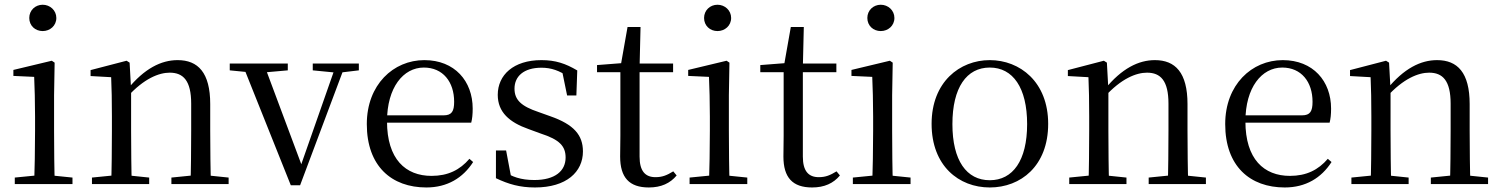

<svg xmlns="http://www.w3.org/2000/svg" viewBox="-20 -788 6425 822"><path d="M43.3 0H290.3V-27.8L184.5 -38.6H153.1L43.3 -27.8ZM126.3 0H214.7C212.5 -48.6 211.5 -160.9 211.5 -228.5V-380.2L213.9 -519.8L201.7 -528L37.3 -488.6V-463L126.3 -458.9C128.3 -408.8 130.1 -356.4 130.1 -288.8V-228.5C130.1 -160.9 128.3 -48.6 126.3 0ZM162.8 -655C194.2 -655 221.2 -677.9 221.2 -711.1C221.2 -743.7 194.2 -767.7 162.8 -767.7C130.8 -767.7 105.3 -743.7 105.3 -711.1C105.3 -677.9 130.8 -655 162.8 -655Z M373.7 0H618.7V-27.8L514.8 -38.6H482.4L373.7 -27.8ZM455.9 0H544.3C542.3 -48.6 541.3 -160.9 541.3 -228.5V-403.1L534.9 -519.8L521.9 -528L367.8 -487.9V-462.4L455.9 -457.5C458.1 -407.9 459.1 -357.6 459.1 -289.4V-228.5C459.1 -160.9 458.1 -48.6 455.9 0ZM713.8 0H958.8V-27.8L854.3 -38.6H821.3L713.8 -27.8ZM795.5 0H883.2C881.2 -48.6 880 -158.7 880 -228.5V-342.4C880 -477.3 827.6 -530.6 740.5 -530.6C670.5 -530.6 598.6 -495.3 525.8 -406H515.7L524.2 -372.4C596.6 -452.6 661.3 -476.9 706.6 -476.9C764.7 -476.9 798.5 -442.6 798.5 -344.3V-228.5C798.5 -158.7 797.5 -48.6 795.5 0Z M1225 5.2H1264.8L1460.3 -516H1421L1266.7 -75.8L1261.4 -63.1H1278.1L1108.9 -516H1016.6ZM963.6 -486.8 1062.2 -477.1H1102.8L1212.1 -486.8V-516H963.6ZM1319 -486.8 1418.1 -477.1H1435.3L1516.3 -486.8V-516H1319Z M1805.3 14.6C1895 14.6 1962 -26.3 2005.6 -94.3L1989.7 -108.1C1948.8 -60.3 1897.7 -35 1827.5 -35C1716.4 -35 1636.9 -106.4 1636.9 -268.7C1636.9 -413.6 1706.8 -498.8 1794.6 -498.8C1876.3 -498.8 1924.3 -437.4 1924.3 -352.3C1924.3 -311.7 1914.3 -294.2 1879.3 -294.2H1588.6V-262.9H1997.4C2001.7 -278.8 2003.7 -298.9 2003.7 -323.2C2003.7 -440.7 1926.6 -530.6 1796.9 -530.6C1664.1 -530.6 1550.4 -425.5 1550.4 -256.8C1550.4 -76.2 1656.8 14.6 1805.3 14.6Z M2270.4 14.6C2405.8 14.6 2475.7 -52.6 2475.7 -139.6C2475.7 -209.7 2436.8 -255.2 2335.8 -290.4L2285.5 -308.4C2212.2 -333 2182.7 -359.8 2182.7 -408.5C2182.7 -460.8 2221.9 -498.1 2298.1 -498.1C2339.4 -498.1 2374.7 -486.1 2415.5 -457.8V-490.1L2384.1 -495.5L2407.9 -379.4H2447.6L2451.4 -486.4C2401.1 -516.2 2358 -530.6 2298.1 -530.6C2177.9 -530.6 2111 -466.5 2111 -382C2111 -307.3 2161.6 -264 2242.9 -235.4L2294.6 -216.4C2376.2 -190.2 2401.5 -161.8 2401.5 -113.5C2401.5 -56.1 2356.3 -17.3 2267.7 -17.3C2209.4 -17.3 2171.8 -31.1 2133.9 -56.3V-20.3L2170.5 -18.1L2146.8 -143.7H2103.3L2103.2 -25.1C2157.5 0.8 2205.8 14.6 2270.4 14.6Z M2676.9 -478.9H2861.7V-516H2676.9ZM2757.8 14.6C2810.3 14.6 2849.2 -3.3 2876.9 -36.8L2862.4 -54.4C2835.4 -37.9 2816.1 -29.5 2786.3 -29.5C2742.4 -29.5 2718.2 -55.6 2718.2 -117.5V-500.6L2722.3 -672.5H2666.7L2637 -504.4L2656.6 -518.8L2536 -509.4V-478.9H2636V-207.1C2636 -170.9 2635 -149.8 2635 -117.7C2635 -28.2 2673.9 14.6 2757.8 14.6Z M2932.3 0H3179.3V-27.8L3073.5 -38.6H3042.1L2932.3 -27.8ZM3015.3 0H3103.7C3101.5 -48.6 3100.5 -160.9 3100.5 -228.5V-380.2L3102.9 -519.8L3090.7 -528L2926.3 -488.6V-463L3015.3 -458.9C3017.3 -408.8 3019.1 -356.4 3019.1 -288.8V-228.5C3019.1 -160.9 3017.3 -48.6 3015.3 0ZM3051.8 -655C3083.2 -655 3110.2 -677.9 3110.2 -711.1C3110.2 -743.7 3083.2 -767.7 3051.8 -767.7C3019.8 -767.7 2994.3 -743.7 2994.3 -711.1C2994.3 -677.9 3019.8 -655 3051.8 -655Z M3375.9 -478.9H3560.7V-516H3375.9ZM3456.8 14.6C3509.3 14.6 3548.2 -3.3 3575.9 -36.8L3561.4 -54.4C3534.4 -37.9 3515.1 -29.5 3485.3 -29.5C3441.4 -29.5 3417.2 -55.6 3417.2 -117.5V-500.6L3421.3 -672.5H3365.7L3336 -504.4L3355.6 -518.8L3235 -509.4V-478.9H3335V-207.1C3335 -170.9 3334 -149.8 3334 -117.7C3334 -28.2 3372.9 14.6 3456.8 14.6Z M3631.3 0H3878.3V-27.8L3772.5 -38.6H3741.1L3631.3 -27.8ZM3714.3 0H3802.7C3800.5 -48.6 3799.5 -160.9 3799.5 -228.5V-380.2L3801.9 -519.8L3789.7 -528L3625.3 -488.6V-463L3714.3 -458.9C3716.3 -408.8 3718.1 -356.4 3718.1 -288.8V-228.5C3718.1 -160.9 3716.3 -48.6 3714.3 0ZM3750.8 -655C3782.2 -655 3809.2 -677.9 3809.2 -711.1C3809.2 -743.7 3782.2 -767.7 3750.8 -767.7C3718.8 -767.7 3693.3 -743.7 3693.3 -711.1C3693.3 -677.9 3718.8 -655 3750.8 -655Z M4217.5 14.6C4349.8 14.6 4467.5 -77.3 4467.5 -257.8C4467.5 -437.6 4346.2 -530.6 4217.5 -530.6C4088.9 -530.6 3968.4 -437.2 3968.4 -257.8C3968.4 -77.9 4085 14.6 4217.5 14.6ZM4217.5 -16.4C4118 -16.4 4057.5 -100.8 4057.5 -256.6C4057.5 -412.7 4118 -498.8 4217.5 -498.8C4316.3 -498.8 4377.4 -412.7 4377.4 -256.6C4377.4 -100.8 4316.3 -16.4 4217.5 -16.4Z M4557.7 0H4802.7V-27.8L4698.8 -38.6H4666.4L4557.7 -27.8ZM4639.9 0H4728.3C4726.3 -48.6 4725.3 -160.9 4725.3 -228.5V-403.1L4718.9 -519.8L4705.9 -528L4551.8 -487.9V-462.4L4639.9 -457.5C4642.1 -407.9 4643.1 -357.6 4643.1 -289.4V-228.5C4643.1 -160.9 4642.1 -48.6 4639.9 0ZM4897.8 0H5142.8V-27.8L5038.3 -38.6H5005.3L4897.8 -27.8ZM4979.5 0H5067.2C5065.2 -48.6 5064 -158.7 5064 -228.5V-342.4C5064 -477.3 5011.6 -530.6 4924.5 -530.6C4854.5 -530.6 4782.6 -495.3 4709.8 -406H4699.7L4708.2 -372.4C4780.6 -452.6 4845.3 -476.9 4890.6 -476.9C4948.7 -476.9 4982.5 -442.6 4982.5 -344.3V-228.5C4982.5 -158.7 4981.5 -48.6 4979.5 0Z M5480.3 14.6C5570 14.6 5637 -26.3 5680.6 -94.3L5664.7 -108.1C5623.8 -60.3 5572.7 -35 5502.5 -35C5391.4 -35 5311.9 -106.4 5311.9 -268.7C5311.9 -413.6 5381.8 -498.8 5469.6 -498.8C5551.3 -498.8 5599.3 -437.4 5599.3 -352.3C5599.3 -311.7 5589.3 -294.2 5554.3 -294.2H5263.6V-262.9H5672.4C5676.7 -278.8 5678.7 -298.9 5678.7 -323.2C5678.7 -440.7 5601.6 -530.6 5471.9 -530.6C5339.1 -530.6 5225.4 -425.5 5225.4 -256.8C5225.4 -76.2 5331.8 14.6 5480.3 14.6Z M5765.7 0H6010.7V-27.8L5906.8 -38.6H5874.4L5765.7 -27.8ZM5847.9 0H5936.3C5934.3 -48.6 5933.3 -160.9 5933.3 -228.5V-403.1L5926.9 -519.8L5913.9 -528L5759.8 -487.9V-462.4L5847.9 -457.5C5850.1 -407.9 5851.1 -357.6 5851.1 -289.4V-228.5C5851.1 -160.9 5850.1 -48.6 5847.9 0ZM6105.8 0H6350.8V-27.8L6246.3 -38.6H6213.3L6105.8 -27.8ZM6187.5 0H6275.2C6273.2 -48.6 6272 -158.7 6272 -228.5V-342.4C6272 -477.3 6219.6 -530.6 6132.5 -530.6C6062.5 -530.6 5990.6 -495.3 5917.8 -406H5907.7L5916.2 -372.4C5988.6 -452.6 6053.3 -476.9 6098.6 -476.9C6156.7 -476.9 6190.5 -442.6 6190.5 -344.3V-228.5C6190.5 -158.7 6189.5 -48.6 6187.5 0Z"/></svg>

Font: Source Han Serif CN VF
Style: Regular
Weight: 250
Designer: Ryoko NISHIZUKA 西塚涼子 (kana & ideographs); Frank Grießhammer (Latin, Greek & Cyrillic); Wenlong ZHANG 张文龙 (bopomofo); San
Foundry: Adobe
Version: Version 2.002;hotconv 1.1.0;makeotfexe 2.6.0